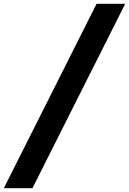

<svg xmlns="http://www.w3.org/2000/svg" viewBox="-38 -843 676 1006"><path d="M-18 143 468 -823H618L132 143Z"/></svg>

Font: Iosevka SS04 Heavy Extended
Style: Italic
Weight: 900
Width: 7
Italic angle: -9°
Monospace: yes
Designer: Belleve Invis
Foundry: Belleve Invis
Version: Version 19.0.0; ttfautohint (v1.8.4)